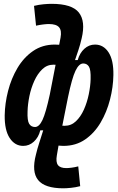

<svg xmlns="http://www.w3.org/2000/svg" viewBox="-20 -763 626 1017"><path d="M315.4 234.4Q217.3 234.4 181.9 190.7Q146.5 147 170.4 55.7Q176.8 27.8 188 -6.8Q199.2 -41.5 209 -72.8H193.4Q184.1 -35.2 159.4 -12.7Q134.8 9.8 103 9.8Q58.6 9.8 31.2 -32Q3.9 -73.7 4.9 -151.9Q5.9 -215.3 22.7 -281.2Q39.6 -347.2 72.5 -402.8Q105.5 -458.5 155 -492.7Q204.6 -526.9 270.5 -526.9Q281.2 -526.9 293.5 -525.9L300.8 -564Q307.6 -601.1 293 -618.4Q278.3 -635.7 238.3 -635.7Q227.1 -635.7 208.7 -633.5Q190.4 -631.3 170.9 -627L160.2 -731.9Q186 -738.3 211.2 -740.5Q236.3 -742.7 253.4 -742.7Q361.3 -742.7 397.7 -696.5Q434.1 -650.4 412.6 -560.1Q404.8 -525.9 395.5 -498.5Q386.2 -471.2 377.4 -444.8H391.6Q402.3 -482.4 426.8 -504.6Q451.2 -526.9 483.4 -526.9Q528.3 -526.9 555.2 -485.4Q582 -443.8 580.6 -365.2Q579.6 -301.8 562.7 -235.8Q545.9 -169.9 513.2 -114.3Q480.5 -58.6 431.2 -24.4Q381.8 9.8 315.4 9.8Q303.7 9.8 290 8.3L281.2 59.6Q274.9 95.2 286.9 111.3Q298.8 127.4 331.5 127.4Q341.8 127.4 359.1 125.2Q376.5 123 394.5 118.2L404.8 223.1Q380.4 229.5 356.4 231.9Q332.5 234.4 315.4 234.4ZM340.3 -248.5 310.1 -97.2Q316.9 -96.7 322.8 -96.7Q356.9 -96.7 382.3 -120.8Q407.7 -145 424.6 -182.9Q441.4 -220.7 450.2 -263.7Q459 -306.6 460 -343.8Q461.4 -393.1 451.2 -409.9Q440.9 -426.8 420.9 -426.8Q398.4 -426.8 379.9 -388.2Q361.3 -349.6 340.3 -248.5ZM243.7 -262.2 274.4 -419.9Q268.6 -420.4 263.2 -420.4Q229 -420.4 203.9 -396.2Q178.7 -372.1 161.6 -334.2Q144.5 -296.4 135.7 -253.7Q127 -210.9 126 -173.3Q124 -124 134.5 -107.2Q145 -90.3 165.5 -90.3Q187.5 -90.3 205.1 -127.7Q222.7 -165 243.7 -262.2Z"/></svg>

Font: Cascadia Code PL SemiBold
Style: Italic
Weight: 600
Italic angle: -10°
Monospace: yes
Designer: Aaron Bell
Foundry: Saja Typeworks
Version: Version 2404.023; ttfautohint (v1.8.4)